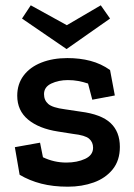

<svg xmlns="http://www.w3.org/2000/svg" viewBox="-20 -685 505 724"><path d="M312 -370Q294 -376 275.5 -379.5Q257 -383 236 -383Q201 -383 173.5 -370Q146 -357 146 -330Q146 -307 162 -293Q178 -279 224 -273L284 -264Q362 -254 397 -221Q432 -188 432 -131Q432 -80 405 -46.5Q378 -13 333.5 3Q289 19 236 19Q180 19 135.5 7.5Q91 -4 54 -26L36 -130L131 -147L142 -92Q163 -82 185 -77Q207 -72 230 -72Q271 -72 301 -86Q331 -100 331 -128Q331 -149 316 -162Q301 -175 256 -180L199 -189Q127 -200 86 -234Q45 -268 45 -324Q45 -368 69 -400Q93 -432 136 -449Q179 -466 234 -466Q281 -466 321 -455.5Q361 -445 395 -421L413 -325L328 -309ZM231 -500 63 -615 96 -665 232 -590 360 -665 395 -615Z"/></svg>

Font: Podkova
Style: Bold
Weight: 700
Designer: Ilya Yudin
Foundry: Cyreal (www.cyreal.org)
Version: Version 2.102; ttfautohint (v1.8.1.43-b0c9)